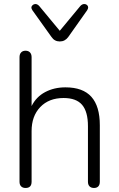

<svg xmlns="http://www.w3.org/2000/svg" viewBox="-20 -928 592 954"><path d="M77 -25V-644Q77 -659 85 -667.5Q93 -676 107 -676Q121 -676 129 -667.5Q137 -659 137 -644V-401Q160 -447 204.5 -470.5Q249 -494 305 -494Q392 -494 434 -447Q476 -400 476 -306V-25Q476 -10 468.5 -2Q461 6 447 6Q433 6 425 -2Q417 -10 417 -25V-301Q417 -373 388 -407Q359 -441 296 -441Q223 -441 180 -396Q137 -351 137 -277V-25Q137 6 107 6Q93 6 85 -2Q77 -10 77 -25ZM236 -744 141 -877Q136 -885 136 -890Q136 -897 142 -902.5Q148 -908 156 -908Q166 -908 175 -898L277 -775L379 -898Q388 -908 399 -908Q407 -908 412.5 -903Q418 -898 418 -891Q418 -885 413 -877L319 -744Q303 -722 277 -722Q251 -722 236 -744Z"/></svg>

Font: SN Pro Light
Style: Regular
Weight: 300
Designer: Tobias Whetton
Foundry: Supernotes
Version: Version 1.002